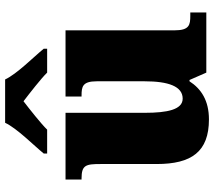

<svg xmlns="http://www.w3.org/2000/svg" viewBox="-62 -744 816 731"><g transform="rotate(-90 345.5 -378.0)"><path d="M127 -619V-606H218C239 -628 296 -673 326 -696C356 -673 414 -628 435 -606H526V-619C495 -657 430 -721 409 -766H244C223 -721 158 -657 127 -619ZM257 10C328 10 373 -19 402 -64H407L435 0H664V-61H652C617 -61 596 -64 596 -121V-536H344V-475H348C382 -475 402 -471 402 -417V-235C402 -145 383 -90 336 -90C294 -90 282 -149 282 -234V-536H28V-475H32C83 -475 87 -459 87 -402V-189C87 -56 134 10 257 10Z"/></g></svg>

Font: Noto Serif Malayalam Black
Style: Regular
Weight: 900
Designer: Indian type Foundry, Jelle Bosma, Monotype Design Team
Foundry: Monotype Imaging Inc.
Version: Version 2.104